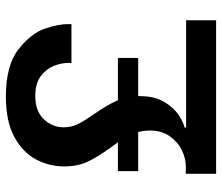

<svg xmlns="http://www.w3.org/2000/svg" viewBox="-71 -684 755 653"><g transform="rotate(-90 306.5 -357.5)"><path d="M564 -102V0H42V-103H67Q94 -103 122 -116.5Q150 -130 169.5 -157.5Q189 -185 189 -225Q189 -245 184 -265H51V-334H149L131 -359Q99 -403 83 -437Q67 -471 67 -517Q67 -567 90.5 -612Q114 -657 167 -686Q220 -715 304 -715Q411 -715 465.5 -672Q520 -629 535.5 -582.5Q551 -536 551 -506V-492H419V-503Q419 -525 409.5 -550.5Q400 -576 375 -595.5Q350 -615 307 -615Q255 -615 227.5 -586Q200 -557 200 -518Q200 -492 211 -470Q222 -448 245 -415Q279 -366 292 -334H436V-265H306V-259Q306 -208 285.5 -175Q265 -142 240.5 -126.5Q216 -111 199 -107V-102Z"/></g></svg>

Font: Be Vietnam SemiBold
Style: Regular
Weight: 600
Designer: Gabriel Lam
Foundry: TypeRant
Version: Version 4.000